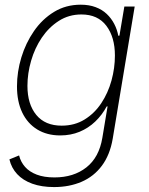

<svg xmlns="http://www.w3.org/2000/svg" viewBox="-20 -570 627 806"><path d="M207 215.3Q154.8 215.3 115.5 201.2Q76.2 187 52 160.9Q27.8 134.8 19.5 99.1L60.1 82.5Q66.9 109.9 85.2 130.6Q103.5 151.4 134.3 163.1Q165 174.8 208.5 174.8Q289.1 174.8 342.5 132.8Q396 90.8 409.7 8.3L431.6 -123.5L427.7 -123Q408.7 -87.4 379.9 -59.8Q351.1 -32.2 314 -16.8Q276.9 -1.5 232.9 -1.5Q177.2 -1.5 136.2 -26.6Q95.2 -51.8 73.2 -97.9Q51.3 -144 51.3 -207.5Q51.3 -268.6 69.6 -328.9Q87.9 -389.2 122.6 -439.5Q157.2 -489.7 206.8 -520Q256.3 -550.3 318.8 -550.3Q354 -550.3 381.3 -540Q408.7 -529.8 428 -511.5Q447.3 -493.2 459.5 -469.7Q471.7 -446.3 476.6 -419.9L481.4 -420.4L502 -542.5H545.4L453.1 12.7Q441.4 80.6 407.7 125.7Q374 170.9 322.5 193.1Q271 215.3 207 215.3ZM238.8 -42.5Q293.5 -42.5 335.2 -68.4Q377 -94.2 405.3 -137Q433.6 -179.7 448 -231.9Q462.4 -284.2 462.4 -336.9Q462.4 -414.1 426.5 -461.7Q390.6 -509.3 321.8 -509.3Q269 -509.3 227.1 -482.4Q185.1 -455.6 155.5 -411.9Q126 -368.2 110.6 -314.9Q95.2 -261.7 95.2 -209.5Q95.2 -132.8 132.3 -87.6Q169.4 -42.5 238.8 -42.5Z"/></svg>

Font: Inter 16pt ExtraLight
Style: Italic
Weight: 250
Italic angle: -9.3988°
Version: Version 4.001;git-66647c0bb